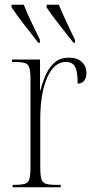

<svg xmlns="http://www.w3.org/2000/svg" viewBox="-20 -786 398 806"><path d="M33 0V-10H40Q70 -10 84.5 -14.5Q99 -19 103.5 -35Q108 -51 108 -86V-451Q108 -485 103.5 -501Q99 -517 84 -521.5Q69 -526 36 -526H30V-536H148V-407H150Q159 -443 173.5 -474.5Q188 -506 211 -525Q234 -544 269 -544Q305 -544 324 -525.5Q343 -507 343 -480Q343 -460 333.5 -447.5Q324 -435 306 -435Q306 -486 295 -506Q284 -526 257 -526Q207 -526 178 -460Q149 -394 149 -285V-86Q149 -51 153.5 -35Q158 -19 172.5 -14.5Q187 -10 218 -10H235V0ZM141 -606Q111 -645 80 -684.5Q49 -724 28 -756L29 -766H80Q93 -732 112 -692.5Q131 -653 148 -618L147 -606ZM289 -606Q258 -645 227 -684.5Q196 -724 175 -756L176 -766H227Q241 -732 259.5 -692.5Q278 -653 295 -618L294 -606Z"/></svg>

Font: Noto Serif Display Condensed ExtraLight
Style: Regular
Weight: 200
Width: 3
Designer: Monotype Design Team
Foundry: Monotype Imaging Inc.
Version: Version 2.009